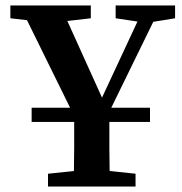

<svg xmlns="http://www.w3.org/2000/svg" viewBox="-20 -684 669 704"><path d="M18 -617V-664H313V-617L227 -607L354 -326L484 -605L404 -617V-664H622V-617L542 -604L388 -289H530V-237H381Q381 -184 381 -141Q381 -98 382 -57L477 -47V0H156V-47L251 -57Q252 -97 252 -140.5Q252 -184 252 -237H96V-289H237L79 -610Z"/></svg>

Font: Source Serif 4 Semibold
Style: Regular
Weight: 600
Designer: Frank Grießhammer
Foundry: Adobe
Version: Version 4.005;hotconv 1.1.0;makeotfexe 2.6.0